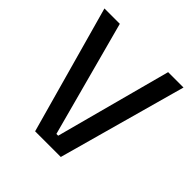

<svg xmlns="http://www.w3.org/2000/svg" viewBox="-185 -845 989 989"><g transform="rotate(45 309.5 -350.0)"><path d="M216 0 21 -700H133L303 -68H316L485 -700H597L403 0Z"/></g></svg>

Font: Space Grotesk Medium
Style: Regular
Weight: 500
Designer: Florian Karsten
Foundry: Florian Karsten
Version: Version 2.000